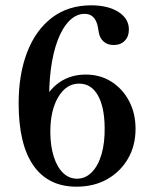

<svg xmlns="http://www.w3.org/2000/svg" viewBox="-20 -689 571 721"><path d="M267 12Q161 12 105.5 -67.5Q50 -147 50 -301Q50 -410 82 -493Q114 -576 175 -622.5Q236 -669 322 -669Q386 -669 425 -644Q464 -619 464 -578Q464 -552 448.5 -536Q433 -520 407 -520Q384 -520 369.5 -532.5Q355 -545 351 -567L347 -590Q337 -637 298 -637Q266 -637 240 -610.5Q214 -584 196.5 -537.5Q179 -491 171 -429.5Q163 -368 165 -298L137 -295Q161 -351 203.5 -380Q246 -409 302 -409Q356 -409 398 -382.5Q440 -356 464.5 -310Q489 -264 489 -205Q489 -142 460.5 -93Q432 -44 382.5 -16Q333 12 267 12ZM269 -18Q301 -18 325 -42.5Q349 -67 361.5 -110.5Q374 -154 373 -211Q372 -289 347 -332Q322 -375 277 -375Q229 -375 199 -325Q169 -275 169 -194Q169 -142 181.5 -102Q194 -62 216.5 -40Q239 -18 269 -18Z"/></svg>

Font: Baskervville SemiBold
Style: Regular
Weight: 600
Version: Version 1.100